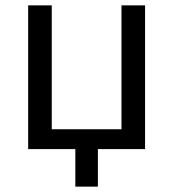

<svg xmlns="http://www.w3.org/2000/svg" viewBox="-20 -556 646 716"><path d="M261 140V0H85V-536H173V-74H433V-536H521V0H345V140Z"/></svg>

Font: Noto Sans Living
Style: Regular
Weight: 400
Designer: Monotype Design Team
Foundry: Monotype Imaging Inc.
Version: Version 2.013; ttfautohint (v1.8.4.7-5d5b)